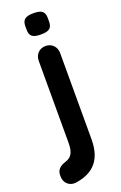

<svg xmlns="http://www.w3.org/2000/svg" viewBox="-201 -766 636 1011"><g transform="rotate(-20 117.5 -261.0)"><path d="M193 10V-474C193 -509 168 -535 133 -535C98 -535 73 -509 73 -474V-25C73 20 71 59 24 74C-6 83 -27 100 -27 129V140C-27 174 1 201 38 196C119 184 193 143 193 10ZM195 -650V-669C195 -706 178 -719 132 -719C89 -719 69 -707 69 -669V-650C69 -613 86 -600 131 -600C176 -600 195 -611 195 -650Z"/></g></svg>

Font: Hotpoint
Style: Bold
Weight: 700
Designer: Andrew Paglinawan, Luciano Perondi, Riccardo Olocco
Foundry: CAST Cooperativa Anonima Servizi Tipografici
Version: Version 1.000;PS 2.1;hotconv 16.6.51;makeotf.lib2.5.65220